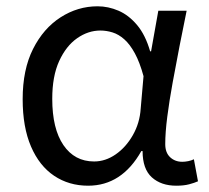

<svg xmlns="http://www.w3.org/2000/svg" viewBox="-20 -577 665 610"><path d="M260 13Q199 13 152 -18.5Q105 -50 78.5 -111.5Q52 -173 52 -262Q52 -356 85 -421.5Q118 -487 172.5 -522Q227 -557 290 -557Q324 -557 356.5 -543Q389 -529 415.5 -497.5Q442 -466 457 -414H460L483 -543H573Q562 -490 550.5 -431Q539 -372 528.5 -314.5Q518 -257 511.5 -206.5Q505 -156 505 -119Q505 -92 520.5 -77.5Q536 -63 559 -63Q568 -63 578 -65Q588 -67 596 -71L609 -1Q598 4 581 8.5Q564 13 540 13Q492 13 462.5 -13.5Q433 -40 433 -97H429Q367 13 260 13ZM279 -64Q315 -64 347.5 -86.5Q380 -109 402 -147.5Q424 -186 427 -232L436 -335Q424 -379 408.5 -407.5Q393 -436 375 -452Q357 -468 337.5 -474Q318 -480 299 -480Q260 -480 225 -455.5Q190 -431 168 -383Q146 -335 146 -263Q146 -168 181.5 -116Q217 -64 279 -64Z"/></svg>

Font: ugurmukhi25
Style: Book
Weight: 400
Designer: Jelle Bosma - Monotype Design Team
Foundry: Monotype Imaging Inc.
Version: Version 2.003